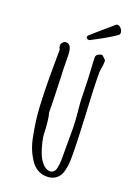

<svg xmlns="http://www.w3.org/2000/svg" viewBox="-178 -1022 802 1113"><g transform="rotate(20 223.5 -465.5)"><path d="M201.7 -822.8Q201.7 -817.4 206.5 -813.5Q211.4 -809.6 217.8 -809.6Q222.7 -809.6 226.1 -811.5Q331.5 -866.7 371.6 -896Q378.9 -901.4 378.9 -911.6Q378.9 -924.8 368.4 -937Q357.9 -949.2 346.2 -949.2Q343.3 -949.2 337.9 -947.3Q325.2 -935.1 278.8 -896Q229.5 -854 207 -833Q201.7 -827.6 201.7 -822.8ZM79.1 -627Q78.6 -591.8 78.6 -544.4Q78.6 -440.4 83.5 -352.5Q86.4 -302.2 92 -260Q97.7 -217.8 106.9 -170.9Q115.2 -128.4 128.9 -95.7Q142.6 -63 161.6 -35.6Q179.7 -9.3 204.6 4.4Q229.5 18.1 259.8 18.1Q284.7 18.1 304.2 8.3Q322.3 -1.5 332.8 -15.9Q343.3 -30.3 349.1 -53.2Q354.5 -74.2 356.4 -93.8Q358.4 -113.3 358.4 -140.6Q358.4 -234.4 349.6 -401.9Q340.3 -565.4 340.3 -653.3Q340.3 -662.6 344.2 -684.6Q347.7 -703.1 347.7 -714.4V-731L323.2 -754.4Q309.1 -754.4 297.4 -746.6Q285.6 -738.8 285.6 -727.1Q285.6 -702.1 289.6 -641.1Q293 -587.9 293 -555.7L293.9 -526.9L294.9 -497.6V-490.7Q294.9 -456.5 301.3 -396.5Q307.6 -336.4 307.6 -302.2V-106.9Q307.6 -90.8 306.6 -79.8Q305.7 -68.8 302.2 -52.2Q298.8 -35.2 289.6 -26.1Q280.3 -17.1 266.1 -17.1Q243.2 -17.1 221.9 -39.8Q200.7 -62.5 187.5 -97.2Q175.3 -130.4 168 -162.6Q160.6 -194.8 160.6 -216.8Q160.6 -242.7 156.2 -281.7Q151.9 -320.8 146.5 -333Q146.5 -391.1 142.1 -507.3Q137.2 -617.7 137.2 -680.7Q137.2 -752 101.1 -752Q89.4 -752 80.8 -742.7Q72.3 -733.4 72.3 -721.2Q72.3 -709 79.6 -700.7Q79.6 -662.1 79.1 -627Z"/></g></svg>

Font: Amatica SC
Style: Bold
Weight: 400
Designer: Vernon Adams, Ben Nathan
Foundry: newtypography
Version: Version 2.000